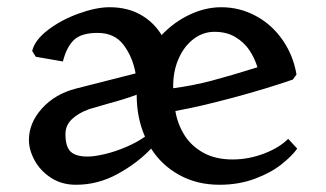

<svg xmlns="http://www.w3.org/2000/svg" viewBox="-20 -501 902 531"><path d="M60 -114Q60 -161 96 -201Q132 -241 190 -256L355 -298Q347 -343 322 -376.5Q297 -410 250 -410Q205 -410 184.5 -390.5Q164 -371 154 -331L79 -344L69 -360Q76 -390 112.5 -418Q149 -446 197.5 -463.5Q246 -481 283 -481Q332 -481 368.5 -460.5Q405 -440 427 -404Q461 -440 504.5 -460.5Q548 -481 592 -481Q643 -481 687.5 -457Q732 -433 761.5 -390.5Q791 -348 800 -295L790 -281Q718 -256 625 -231Q532 -206 465 -194Q471 -158 490 -127.5Q509 -97 542.5 -78.5Q576 -60 623 -60Q667 -60 709.5 -76Q752 -92 777 -117L802 -90Q788 -70 758.5 -46.5Q729 -23 684.5 -6.5Q640 10 587 10Q525 10 476 -17Q427 -44 398 -90Q360 -50 305.5 -20Q251 10 190 10Q151 10 121.5 -9Q92 -28 76 -57Q60 -86 60 -114ZM222 -68Q241 -68 270.5 -75Q300 -82 330 -95Q360 -108 381 -123Q358 -175 358 -239Q339 -232 319.5 -226Q300 -220 281 -215Q254 -207 226 -199Q196 -188 178.5 -171Q161 -154 161 -130Q161 -95 175.5 -81.5Q190 -68 222 -68ZM692 -315Q684 -341 669.5 -362.5Q655 -384 631 -398.5Q607 -413 573 -413Q541 -413 514.5 -392.5Q488 -372 473 -336.5Q458 -301 459 -257Q513 -264 566 -278Q619 -292 692 -315Z"/></svg>

Font: TMT Limkin
Style: Regular
Weight: 400
Designer: Gabriel Drozdov
Version: Version 1.000;Glyphs 3.1.2 (3151)